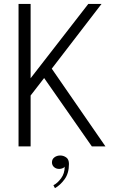

<svg xmlns="http://www.w3.org/2000/svg" viewBox="-20 -758 606 994"><path d="M455.5 0 208.5 -354 138.5 -263.5V0H76V-737.5H138.5V-353L437 -737.5H505.5L248 -402.5L526 0ZM286.5 116.5Q270.5 116.5 259.8 107Q249 97.5 249 82.5Q249 66 261.8 56.5Q274.5 47 292 47Q308.5 47 322.8 57Q337 67 337 91Q337 139.5 314 170.5Q291 201.5 264.5 216L256.5 201Q277.5 190.5 296.2 165.2Q315 140 315 104.5Q313 109.5 304.2 113Q295.5 116.5 286.5 116.5Z"/></svg>

Font: Epilogue Light
Style: Regular
Weight: 300
Designer: Tyler Finck
Foundry: Etcetera Type Co
Version: Version 2.111; ttfautohint (v1.8.3)